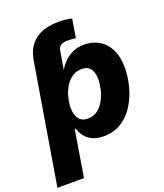

<svg xmlns="http://www.w3.org/2000/svg" viewBox="-189 -844 992 1158"><g transform="rotate(-20 307.0 -265.0)"><path d="M84.5 -440.9 101.6 -545.9 105.5 -567.9Q119.1 -650.4 174.8 -692.4Q230.5 -734.4 325.7 -734.4Q350.1 -734.4 371.3 -731.9Q392.6 -729.5 409.7 -724.6L390.1 -605.5Q377.4 -607.4 365.5 -608.4Q353.5 -609.4 340.8 -609.4Q310.1 -609.4 294.9 -600.1Q279.8 -590.8 275.9 -567.9L272 -545.9L254.4 -440.9ZM-22.9 204.1 101.6 -545.9H270L252.9 -452.1H257.3Q271.5 -477.5 294.4 -500.5Q317.4 -523.4 349.4 -538.1Q381.3 -552.7 422.4 -552.7Q473.6 -552.7 515.4 -529.3Q557.1 -505.9 582 -458.3Q606.9 -410.6 606.9 -337.9Q606.9 -281.2 591.6 -220.9Q576.2 -160.6 544.4 -108.6Q512.7 -56.6 463.4 -24.4Q414.1 7.8 346.2 7.8Q302.2 7.8 272.7 -7.3Q243.2 -22.5 226.3 -45.7Q209.5 -68.8 202.6 -93.8H196.3L147.5 204.1ZM292 -125Q330.1 -125 356.7 -145.5Q383.3 -166 400.1 -197.8Q417 -229.5 424.8 -263.9Q432.6 -298.3 432.6 -327.1Q432.6 -370.6 414.6 -395Q396.5 -419.4 358.4 -419.4Q323.7 -419.4 297.1 -401.1Q270.5 -382.8 252.7 -353Q234.9 -323.2 225.8 -288.1Q216.8 -252.9 216.8 -219.7Q216.8 -175.8 236.1 -150.4Q255.4 -125 292 -125Z"/></g></svg>

Font: Inter ExtraBold
Style: Italic
Weight: 800
Italic angle: -9.3988°
Designer: Rasmus Andersson
Foundry: rsms
Version: Version 4.001;git-66647c0bb